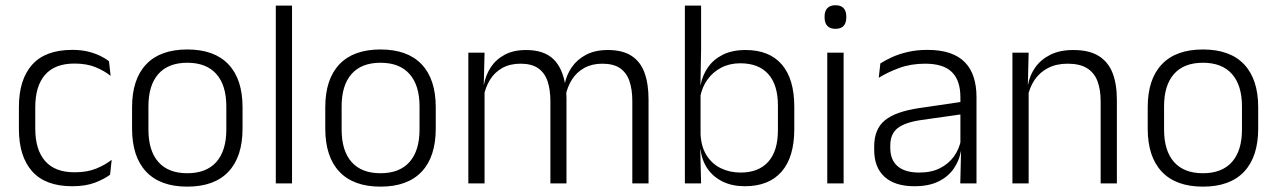

<svg xmlns="http://www.w3.org/2000/svg" viewBox="-20 -684 4762 716"><path d="M249.5 10.5Q149.5 10.5 100 -45Q50.5 -100.5 50.5 -203V-285Q50.5 -387.5 100 -442.8Q149.5 -498 249.5 -498Q282 -498 307.8 -491.8Q333.5 -485.5 353.5 -475.8Q373.5 -466 386.5 -455.5L392.5 -401Q369 -420 336.2 -433.5Q303.5 -447 257.5 -447Q184.5 -447 148 -405Q111.5 -363 111.5 -284V-204.5Q111.5 -126 148 -83.8Q184.5 -41.5 258 -41.5Q305 -41.5 338.5 -55.2Q372 -69 396.5 -88L390.5 -32.5Q369.5 -16.5 334.5 -3Q299.5 10.5 249.5 10.5Z M678.5 12Q577.5 12 525 -43.8Q472.5 -99.5 472.5 -204.5V-284Q472.5 -388.5 525 -444Q577.5 -499.5 678.5 -499.5Q779.5 -499.5 832 -444Q884.5 -388.5 884.5 -284V-204.5Q884.5 -99.5 832 -43.8Q779.5 12 678.5 12ZM678.5 -38Q749.5 -38 786.8 -80Q824 -122 824 -201V-287.5Q824 -366 786.8 -408Q749.5 -450 678.5 -450Q607.5 -450 570.5 -408Q533.5 -366 533.5 -287.5V-201Q533.5 -122 570.5 -80Q607.5 -38 678.5 -38Z M1069 0H1008.5V-663H1069Z M1399 12Q1298 12 1245.5 -43.8Q1193 -99.5 1193 -204.5V-284Q1193 -388.5 1245.5 -444Q1298 -499.5 1399 -499.5Q1500 -499.5 1552.5 -444Q1605 -388.5 1605 -284V-204.5Q1605 -99.5 1552.5 -43.8Q1500 12 1399 12ZM1399 -38Q1470 -38 1507.2 -80Q1544.5 -122 1544.5 -201V-287.5Q1544.5 -366 1507.2 -408Q1470 -450 1399 -450Q1328 -450 1291 -408Q1254 -366 1254 -287.5V-201Q1254 -122 1291 -80Q1328 -38 1399 -38Z M2398.5 0H2338V-307Q2338 -350.5 2327.2 -381.8Q2316.5 -413 2292 -429.8Q2267.5 -446.5 2226 -446.5Q2188 -446.5 2159.2 -430.8Q2130.5 -415 2113 -387.5Q2095.5 -360 2089 -325.5L2077.5 -371H2086Q2092.5 -404.5 2112.2 -433.2Q2132 -462 2165.5 -479.8Q2199 -497.5 2247 -497.5Q2301.5 -497.5 2335 -475.8Q2368.5 -454 2383.5 -412.8Q2398.5 -371.5 2398.5 -313.5ZM1787 0H1726.5V-487.5H1787L1784 -366.5L1787 -363.5ZM2092.5 0H2032.5V-307Q2032.5 -350 2021.8 -381.5Q2011 -413 1986.5 -429.8Q1962 -446.5 1921 -446.5Q1882 -446.5 1853.2 -430.5Q1824.5 -414.5 1807.2 -386.5Q1790 -358.5 1783.5 -322.5L1770 -367.5H1784.5Q1791 -403.5 1810 -432.8Q1829 -462 1862 -479.8Q1895 -497.5 1941.5 -497.5Q2009 -497.5 2044.2 -463Q2079.5 -428.5 2089 -360.5Q2091 -350 2091.8 -338.8Q2092.5 -327.5 2092.5 -316Z M2757.5 10.5Q2711 10.5 2675.8 -6.5Q2640.5 -23.5 2619 -54.2Q2597.5 -85 2592.5 -126.5H2572.5L2592.5 -183Q2595 -136 2615.2 -104.2Q2635.5 -72.5 2668.5 -56.5Q2701.5 -40.5 2742 -40.5Q2809 -40.5 2845 -80.8Q2881 -121 2881 -198.5V-290.5Q2881 -367.5 2845 -407.8Q2809 -448 2740.5 -448Q2701 -448 2669.8 -431.8Q2638.5 -415.5 2618.2 -387.2Q2598 -359 2591 -322L2575 -366.5H2592.5Q2599.5 -403 2619.8 -432.5Q2640 -462 2675.2 -479.8Q2710.5 -497.5 2760.5 -497.5Q2849 -497.5 2895.5 -443.5Q2942 -389.5 2942 -286.5V-202Q2942 -98.5 2894.8 -44Q2847.5 10.5 2757.5 10.5ZM2594.5 0H2534V-663H2594.5V-500.5L2592 -361L2592.5 -347.5V-142L2591.5 -122Z M3126 0H3065V-487.5H3126ZM3095.5 -576.5Q3075.5 -576.5 3065.2 -587.5Q3055 -598.5 3055 -619V-622.5Q3055 -642.5 3065.2 -653.5Q3075.5 -664.5 3095.5 -664.5Q3116 -664.5 3126 -653.5Q3136 -642.5 3136 -622.5V-619Q3136 -598.5 3126 -587.5Q3116 -576.5 3095.5 -576.5Z M3621.5 0H3561L3564 -121.5L3561.5 -131V-288.5V-321Q3561.5 -384 3529.8 -415.2Q3498 -446.5 3430 -446.5Q3377 -446.5 3333.5 -430.5Q3290 -414.5 3257 -394L3263 -447.5Q3281 -459 3306.5 -470.8Q3332 -482.5 3365.2 -490.2Q3398.5 -498 3438.5 -498Q3487.5 -498 3522.2 -486Q3557 -474 3579 -451Q3601 -428 3611.2 -395.5Q3621.5 -363 3621.5 -322.5ZM3390 10.5Q3317.5 10.5 3278.8 -24.5Q3240 -59.5 3240 -125V-138Q3240 -202.5 3279.8 -235.2Q3319.5 -268 3408.5 -281L3571.5 -305L3574.5 -259L3416 -236.5Q3354 -227.5 3327 -205.8Q3300 -184 3300 -141.5V-132.5Q3300 -87.5 3327.5 -64Q3355 -40.5 3408 -40.5Q3453.5 -40.5 3485.8 -57Q3518 -73.5 3537.8 -101.2Q3557.5 -129 3564 -163.5L3576 -120.5H3563.5Q3557.5 -86 3537.2 -56Q3517 -26 3480.8 -7.8Q3444.5 10.5 3390 10.5Z M4145 0H4084.5V-306Q4084.5 -349.5 4072.8 -381Q4061 -412.5 4034 -429.5Q4007 -446.5 3961.5 -446.5Q3919.5 -446.5 3888.5 -430.5Q3857.5 -414.5 3838.5 -386.5Q3819.5 -358.5 3812.5 -322.5L3800 -367.5H3813.5Q3820 -403.5 3840.8 -432.8Q3861.5 -462 3896.8 -479.8Q3932 -497.5 3982.5 -497.5Q4041.5 -497.5 4077 -475.5Q4112.5 -453.5 4128.8 -412.2Q4145 -371 4145 -312ZM3816 0H3755.5V-487.5H3816L3813 -367L3816 -364Z M4466 12Q4365 12 4312.5 -43.8Q4260 -99.5 4260 -204.5V-284Q4260 -388.5 4312.5 -444Q4365 -499.5 4466 -499.5Q4567 -499.5 4619.5 -444Q4672 -388.5 4672 -284V-204.5Q4672 -99.5 4619.5 -43.8Q4567 12 4466 12ZM4466 -38Q4537 -38 4574.2 -80Q4611.5 -122 4611.5 -201V-287.5Q4611.5 -366 4574.2 -408Q4537 -450 4466 -450Q4395 -450 4358 -408Q4321 -366 4321 -287.5V-201Q4321 -122 4358 -80Q4395 -38 4466 -38Z"/></svg>

Font: Anek Malayalam Medium Light
Style: Regular
Weight: 300
Version: Version 1.003